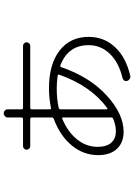

<svg xmlns="http://www.w3.org/2000/svg" viewBox="137 -811 726 1040"><g transform="rotate(-90 500.0 -291.0)"><path d="M376 -316.4Q305.7 -287.1 265.1 -236.8Q224.6 -186.5 224.6 -125Q224.6 -77.1 246.6 -51.8Q268.6 -26.4 309.6 -26.4Q341.8 -26.4 377 -41Q383.8 -43.9 383.8 -51.8V-310.5Q383.8 -320.3 376 -316.4ZM542 -346.7Q481.4 -346.7 435.5 -335.9Q427.7 -334 427.7 -325.2V-77.1Q427.7 -74.2 430.2 -72.8Q432.6 -71.3 434.6 -73.2Q553.7 -160.2 615.2 -332Q619.1 -339.8 609.4 -341.8Q574.2 -346.7 542 -346.7ZM306.6 15.6Q248 15.6 213.9 -20.5Q179.7 -56.6 179.7 -122.1Q179.7 -202.1 232.4 -265.6Q285.2 -329.1 375 -362.3Q383.8 -366.2 383.8 -373V-481.4Q383.8 -490.2 375 -490.2H228.5Q220.7 -490.2 214.8 -496.1Q209 -502 209 -509.8Q209 -517.6 214.8 -523.4Q220.7 -529.3 228.5 -529.3H375Q383.8 -529.3 383.8 -538.1V-612.3Q383.8 -621.1 390.6 -627.4Q397.5 -633.8 406.2 -633.8Q415 -633.8 421.4 -627.4Q427.7 -621.1 427.7 -612.3V-538.1Q427.7 -529.3 435.5 -529.3H771.5Q779.3 -529.3 785.2 -523.4Q791 -517.6 791 -509.8Q791 -502 785.2 -496.1Q779.3 -490.2 771.5 -490.2H435.5Q427.7 -490.2 427.7 -481.4V-384.8Q427.7 -376 435.5 -377.9Q487.3 -388.7 542 -388.7Q671.9 -388.7 746.1 -331.1Q820.3 -273.4 820.3 -173.8Q820.3 -89.8 764.2 -30.3Q708 29.3 608.4 51.8Q600.6 53.7 592.3 48.3Q584 43 582 35.2Q577.1 16.6 596.7 9.8Q680.7 -9.8 728 -58.6Q775.4 -107.4 775.4 -173.8Q775.4 -284.2 668 -326.2Q660.2 -330.1 656.2 -322.3Q603.5 -168 502.9 -76.2Q402.3 15.6 306.6 15.6Z"/></g></svg>

Font: Rounded Mgen+ 1mn light
Style: Regular
Weight: 200
Designer: [Source Han Sans]
Ryoko NISHIZUKA  (kana & ideographs); Paul D. Hunt (Latin, Greek & Cyrillic); Wenlong ZHANG  (bopomofo
Version: Version 1.059.20150602